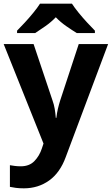

<svg xmlns="http://www.w3.org/2000/svg" viewBox="-20 -786 609 1046"><path d="M0 -546H163L266 -239Q274 -217 278 -193.5Q282 -170 284 -144H287Q290 -170 295.5 -193.5Q301 -217 308 -239L409 -546H569L338 70Q307 155 247.5 197.5Q188 240 110 240Q85 240 66.5 237.5Q48 235 34 232V114Q45 116 60.5 118Q76 120 93 120Q140 120 167.5 91.5Q195 63 208 23L217 -4ZM372 -766Q386 -744 408.5 -716.5Q431 -689 455 -663Q479 -637 497 -619V-606H398Q372 -622 341 -643.5Q310 -665 284 -692Q258 -665 228 -644Q198 -623 172 -606H73V-619Q92 -638 115.5 -663.5Q139 -689 161.5 -716.5Q184 -744 198 -766Z"/></svg>

Font: Noto Sans Bassa Vah
Style: Regular
Weight: 400
Designer: Monotype Design Team
Foundry: Monotype Imaging Inc.
Version: Version 2.002